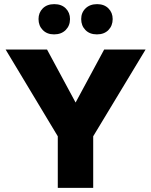

<svg xmlns="http://www.w3.org/2000/svg" viewBox="-20 -907 730 927"><path d="M259 0V-249L7 -668H207L345 -412L483 -668H683L430 -249V0ZM448 -741Q413 -741 392.5 -762Q372 -783 372 -815Q372 -846 393 -866.5Q414 -887 449 -887Q483 -887 503.5 -866.5Q524 -846 524 -815Q524 -783 503.5 -762Q483 -741 448 -741ZM241 -741Q207 -741 186.5 -762Q166 -783 166 -815Q166 -846 186.5 -866.5Q207 -887 242 -887Q277 -887 297.5 -866.5Q318 -846 318 -815Q318 -783 297 -762Q276 -741 241 -741Z"/></svg>

Font: Gantari ExtraBold
Style: Regular
Weight: 800
Version: Version 1.000